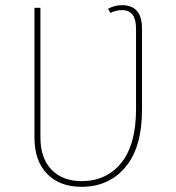

<svg xmlns="http://www.w3.org/2000/svg" viewBox="-20 -711 680 741"><path d="M451 -691Q528 -691 528 -601V-287Q528 -142 464 -66Q400 10 295 10Q210 10 161.5 -40.5Q113 -91 113 -179V-681H136V-181Q136 -101 178.5 -56.5Q221 -12 295 -12Q391 -12 448 -82.5Q505 -153 505 -290V-601Q505 -672 451 -672Q428 -672 406 -661L397 -677Q422 -691 451 -691Z"/></svg>

Font: FiraGO Thin
Style: Regular
Weight: 100
Designer: bBox Type
Foundry: bBox Type GmbH
Version: Version 1.001;PS 001.001;hotconv 1.0.88;makeotf.lib2.5.64775